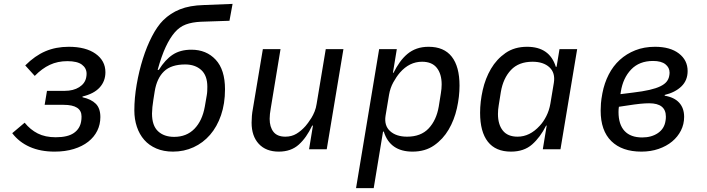

<svg xmlns="http://www.w3.org/2000/svg" viewBox="-20 -769 3640 989"><path d="M261 12Q188 12 133 -12.5Q78 -37 43 -83L107 -137Q136 -101 174.5 -81.5Q213 -62 267 -62Q329 -62 360.5 -84Q392 -106 398 -144Q399 -149 399.5 -155.5Q400 -162 400 -169Q400 -229 308 -229H210L222 -301H313Q358 -301 388 -320Q418 -339 424 -370Q426 -380 426 -389Q426 -418 402 -436Q378 -454 327 -454Q277 -454 236.5 -435Q196 -416 159 -378L110 -432Q160 -482 214 -505Q268 -528 334 -528Q422 -528 472.5 -492Q523 -456 523 -397Q523 -351 493.5 -318.5Q464 -286 405 -272V-268Q450 -258 473.5 -234.5Q497 -211 497 -166Q497 -128 481 -95.5Q465 -63 434.5 -39Q404 -15 360 -1.5Q316 12 261 12Z M871 12Q823 12 785.5 -4Q748 -20 723 -48.5Q698 -77 685 -116Q672 -155 672 -200Q672 -264 684 -333.5Q696 -403 716 -466.5Q736 -530 763 -582Q790 -634 820 -664Q857 -701 907 -721Q957 -741 1029 -743L1178 -749L1162 -662L1015 -657Q970 -655 937.5 -643Q905 -631 880 -602Q855 -573 833.5 -527Q812 -481 792 -409H798Q831 -462 870 -487.5Q909 -513 966 -513Q1043 -513 1091 -461.5Q1139 -410 1139 -309Q1139 -235 1118.5 -175.5Q1098 -116 1062 -74.5Q1026 -33 977 -10.5Q928 12 871 12ZM877 -64Q941 -64 981.5 -105.5Q1022 -147 1035 -220L1045 -278Q1047 -289 1047.5 -300.5Q1048 -312 1048 -322Q1048 -380 1016.5 -408.5Q985 -437 934 -437Q862 -437 825 -401.5Q788 -366 777 -299L770 -255Q767 -238 765 -217.5Q763 -197 763 -184Q763 -122 794 -93Q825 -64 877 -64Z M1592 -122H1588Q1559 -60 1519 -24Q1479 12 1416 12Q1350 12 1313 -28Q1276 -68 1276 -137Q1276 -154 1277.5 -172Q1279 -190 1283 -211L1334 -516H1425L1375 -213Q1369 -180 1369 -157Q1369 -115 1388.5 -90Q1408 -65 1450 -65Q1482 -65 1507 -80Q1532 -95 1554 -120Q1559 -126 1567 -136.5Q1575 -147 1584 -161.5Q1593 -176 1600.5 -194.5Q1608 -213 1611 -234L1658 -516H1749L1663 0H1572Z M1933 -516H2024L2004 -394H2007Q2022 -424 2039.5 -448.5Q2057 -473 2078.5 -491Q2100 -509 2127 -518.5Q2154 -528 2188 -528Q2267 -528 2307 -477Q2347 -426 2347 -328Q2347 -271 2333.5 -211Q2320 -151 2291 -101.5Q2262 -52 2216 -20Q2170 12 2105 12Q1989 12 1957 -91H1953L1905 200H1814ZM2077 -65Q2148 -65 2188 -107.5Q2228 -150 2240 -220L2251 -289Q2255 -312 2255 -334Q2255 -388 2230 -419.5Q2205 -451 2154 -451Q2089 -451 2040 -395Q2022 -374 2006 -345Q1990 -316 1984 -281L1966 -173Q1958 -122 1989.5 -93.5Q2021 -65 2077 -65Z M2776 0 2796 -122H2793Q2763 -62 2721 -25Q2679 12 2612 12Q2533 12 2493 -39Q2453 -90 2453 -188Q2453 -245 2466.5 -305Q2480 -365 2509 -414.5Q2538 -464 2584 -496Q2630 -528 2695 -528Q2811 -528 2843 -425H2847L2862 -516H2953L2867 0ZM2646 -65Q2709 -65 2760 -121Q2779 -141 2794 -170.5Q2809 -200 2815 -235L2833 -343Q2841 -394 2810 -422.5Q2779 -451 2723 -451Q2652 -451 2612 -408.5Q2572 -366 2560 -296L2549 -227Q2545 -204 2545 -182Q2545 -128 2570 -96.5Q2595 -65 2646 -65Z M3284 12Q3184 12 3129 -42Q3074 -96 3074 -199Q3074 -216 3075.5 -236.5Q3077 -257 3083 -289Q3093 -341 3115.5 -385Q3138 -429 3172.5 -460.5Q3207 -492 3252.5 -510Q3298 -528 3354 -528Q3432 -528 3477 -493.5Q3522 -459 3522 -403Q3522 -355 3490 -324Q3458 -293 3404 -280V-276Q3453 -268 3478.5 -240Q3504 -212 3504 -167Q3504 -129 3487.5 -96.5Q3471 -64 3442 -40Q3413 -16 3372.5 -2Q3332 12 3284 12ZM3288 -61Q3336 -61 3369 -83.5Q3402 -106 3408 -146Q3409 -151 3409.5 -156.5Q3410 -162 3410 -168Q3410 -237 3324 -237Q3304 -237 3278.5 -234.5Q3253 -232 3208 -225L3168 -219Q3167 -214 3166.5 -207Q3166 -200 3166 -192Q3166 -128 3197 -94.5Q3228 -61 3288 -61ZM3240 -292Q3291 -298 3325.5 -306Q3360 -314 3381.5 -324.5Q3403 -335 3413.5 -348Q3424 -361 3427 -377Q3428 -382 3428.5 -386.5Q3429 -391 3429 -395Q3429 -421 3407.5 -438Q3386 -455 3344 -455Q3273 -455 3231 -411Q3189 -367 3178 -297L3176 -284Z"/></svg>

Font: IBM Plex Mono Text
Style: Italic
Weight: 450
Italic angle: -9°
Monospace: yes
Designer: Mike Abbink, Paul van der Laan, Pieter van Rosmalen
Foundry: Bold Monday
Version: Version 2.1